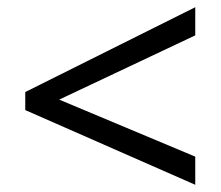

<svg xmlns="http://www.w3.org/2000/svg" viewBox="-20 -628 612 532"><path d="M521 -116 50 -323V-373L521 -608V-530L144 -352L521 -194Z"/></svg>

Font: Noto Sans Lepcha
Style: Regular
Weight: 400
Designer: Monotype Design Team
Foundry: Monotype Imaging Inc.
Version: Version 2.006; ttfautohint (v1.8.4.7-5d5b)